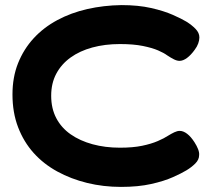

<svg xmlns="http://www.w3.org/2000/svg" viewBox="-20 -717 835 754"><path d="M455 17Q386 17 322.5 1.5Q259 -14 205 -43.5Q151 -73 112 -116.5Q73 -160 51 -217.5Q29 -275 29 -346Q29 -414 51 -469Q73 -524 112 -566.5Q151 -609 205 -638Q259 -667 323 -681.5Q387 -696 457 -697Q523 -697 573.5 -685.5Q624 -674 659 -658.5Q694 -643 712 -632Q733 -619 748 -603.5Q763 -588 763 -570Q763 -559 758.5 -546.5Q754 -534 745 -522Q730 -501 714.5 -489.5Q699 -478 685 -478Q675 -478 663 -484Q651 -490 636 -500Q624 -509 601 -519Q578 -529 541 -536.5Q504 -544 451 -544Q392 -544 342.5 -530.5Q293 -517 257 -491Q221 -465 201 -427.5Q181 -390 181 -341Q181 -291 201 -253Q221 -215 257.5 -189.5Q294 -164 343.5 -150.5Q393 -137 451 -137Q502 -137 538 -144.5Q574 -152 599.5 -163Q625 -174 640 -184Q653 -192 664.5 -197.5Q676 -203 686 -203Q700 -203 715 -191.5Q730 -180 744 -158Q753 -144 758 -131Q763 -118 762 -108Q762 -90 747 -75Q732 -60 712 -48Q694 -37 659.5 -21.5Q625 -6 574 5.5Q523 17 455 17Z"/></svg>

Font: Fredoka SemiExpanded SemiBold
Style: Regular
Weight: 600
Width: 6
Designer: Ben Nathan
Foundry: Milena B. Brandão, Ben Nathan
Version: Version 2.001